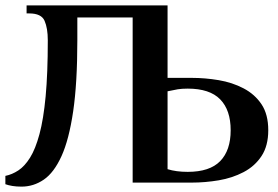

<svg xmlns="http://www.w3.org/2000/svg" viewBox="-28 -680 1036 715"><path d="M52 15Q33 15 18 12.5Q3 10 -8 6V-25Q17 -30 40.5 -45.5Q64 -61 84 -93Q104 -125 119 -180.5Q134 -236 142 -321.5Q150 -407 150 -530Q150 -575 138 -602.5Q126 -630 81 -630H71V-660H596V-390H686Q736 -390 786.5 -381.5Q837 -373 879 -351Q921 -329 946 -291.5Q971 -254 971 -195Q971 -137 946 -99Q921 -61 879 -39Q837 -17 786.5 -8.5Q736 0 686 0H466V-615H260V-530Q260 -371 244.5 -265.5Q229 -160 201 -98.5Q173 -37 135 -11Q97 15 52 15ZM671 -40Q753 -40 792 -80Q831 -120 831 -195Q831 -270 792 -310Q753 -350 671 -350Q649 -350 634 -347.5Q619 -345 596 -340V-50Q628 -40 671 -40Z"/></svg>

Font: El Messiri
Style: Bold
Weight: 700
Designer: Mohamed Gaber
Foundry: Kief Type Foundry
Version: Version 2.020; ttfautohint (v1.8.3)